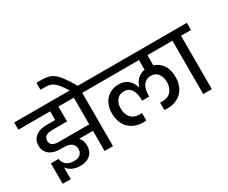

<svg xmlns="http://www.w3.org/2000/svg" viewBox="-176 -1471 2416 2033"><g transform="rotate(-30 1031.5 -454.0)"><path d="M654 -326V-652H466V-470H287Q269 -470 250 -467Q231 -464 215.5 -456Q200 -448 190.5 -433.5Q181 -419 181 -397Q181 -358 209 -342Q237 -326 276 -326ZM654 -246 486 -247Q503 -228 513 -202.5Q523 -177 523 -142Q523 -110 512.5 -82.5Q502 -55 480.5 -34.5Q459 -14 427 -2.5Q395 9 353 9Q317 9 289.5 0.5Q262 -8 243 -19.5Q224 -31 212.5 -43.5Q201 -56 195 -64V79H96V-171H190Q195 -129 228 -99Q261 -69 322 -69Q376 -69 401 -94.5Q426 -120 426 -155Q426 -200 395 -225.5Q364 -251 301 -251H245Q213 -252 182.5 -260.5Q152 -269 128.5 -287Q105 -305 90.5 -332Q76 -359 76 -398Q76 -439 91.5 -467Q107 -495 132.5 -512.5Q158 -530 191 -538Q224 -546 259 -546H365V-652H-24V-740H879V-652H757V0H654Z M657 -736Q621 -793 595 -825.5Q569 -858 545.5 -875Q522 -892 496.5 -896.5Q471 -901 435 -901H390V-987H433Q485 -987 523.5 -980Q562 -973 597 -947.5Q632 -922 669 -872Q706 -822 756 -736H657Z M1453 -57Q1445 -57 1437 -57.5Q1429 -58 1419 -59V-151Q1427 -150 1434.5 -149.5Q1442 -149 1447 -149Q1516 -149 1553.5 -191.5Q1591 -234 1591 -303Q1591 -363 1561.5 -404Q1532 -445 1473 -445Q1442 -445 1419 -432.5Q1396 -420 1381 -398.5Q1366 -377 1359 -347Q1352 -317 1352 -281V-263H1264V-281Q1264 -316 1257 -346Q1250 -376 1236 -398Q1222 -420 1200 -432.5Q1178 -445 1148 -445Q1088 -445 1057 -405Q1026 -365 1026 -303Q1026 -234 1063.5 -191.5Q1101 -149 1170 -149Q1175 -149 1182.5 -149.5Q1190 -150 1198 -151V-59Q1188 -58 1179.5 -57.5Q1171 -57 1164 -57Q1104 -57 1058.5 -76Q1013 -95 982 -128Q951 -161 935.5 -206.5Q920 -252 920 -305Q920 -361 936.5 -404Q953 -447 981.5 -476.5Q1010 -506 1049 -521.5Q1088 -537 1134 -537Q1173 -537 1202 -525.5Q1231 -514 1252 -495Q1273 -476 1286 -451.5Q1299 -427 1307 -402H1310Q1317 -424 1328 -445.5Q1339 -467 1356.5 -485Q1374 -503 1397 -516Q1420 -529 1451 -534V-652H831V-740H1785V-652H1554V-528Q1618 -508 1657.5 -451.5Q1697 -395 1697 -305Q1697 -252 1681.5 -206.5Q1666 -161 1635 -128Q1604 -95 1558.5 -76Q1513 -57 1453 -57Z M1860 -652H1738V-740H2087V-652H1965V0H1860Z"/></g></svg>

Font: SVN-Poppins Medium
Style: Regular
Weight: 500
Designer: Ninad Kale (Devanagari), Jonny Pinhorn (Latin)
Foundry: Indian Type Foundry
Version: Version 3.002 2017; ttfautohint (v1.8.3)